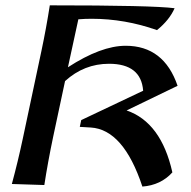

<svg xmlns="http://www.w3.org/2000/svg" viewBox="-20 -687 714 719"><path d="M513.2 11.7Q442.4 -202.1 319.8 -209.5L278.8 -211.9L284.2 -237.3L516.1 -347.2Q508.3 -448.2 388.2 -448.2Q294.9 -448.2 223.6 -383.3L179.2 -175.3Q159.2 -80.1 146 5.9L24.4 2Q47.4 -83 65.4 -168L135.3 -497.1Q153.3 -582 166.5 -667Q551.8 -667 633.8 -656.2Q614.7 -612.3 567.9 -574.2Q447.8 -616.7 323.2 -616.7Q298.3 -616.7 273.4 -614.7L234.4 -435.1Q358.4 -515.6 450.7 -515.6Q593.8 -515.6 645 -365.7L454.1 -273.4Q583.5 -229 625.5 -41.5Q582.5 6.3 513.2 11.7Z"/></svg>

Font: Balgruf
Style: Italic
Weight: 500
Italic angle: -12°
Designer: Paul James Miller
Foundry: High-Logic / Made with FontCreator
Version: Version 1.201;March 28, 2021;FontCreator 13.0.0.2683 64-bit